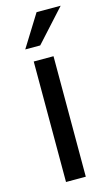

<svg xmlns="http://www.w3.org/2000/svg" viewBox="-114 -768 468 811"><g transform="rotate(-15 120.0 -362.5)"><path d="M155.8 0H69.3V-526.9H155.8ZM240.2 -725.1 113.3 -585.4H47.9L134.8 -725.1Z"/></g></svg>

Font: Myanmar Pyu Pro
Style: Regular
Weight: 400
Designer: Khon Soe Zaw Thu
Foundry: PaOh Unicode
Version: Version 2.00 April 29, 2017